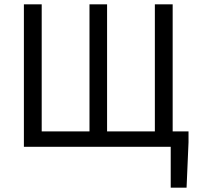

<svg xmlns="http://www.w3.org/2000/svg" viewBox="-20 -676 914 884"><path d="M766 188V0H90V-656H172V-71H392V-656H473V-71H693V-656H775V-71H848V-21L839 188Z"/></svg>

Font: Processing Sans Pro
Style: Regular
Weight: 400
Designer: Paul D. Hunt
Foundry: Adobe Systems Incorporated
Version: Version 2.020;PS 2.000;hotconv 1.0.86;makeotf.lib2.5.63406